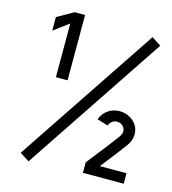

<svg xmlns="http://www.w3.org/2000/svg" viewBox="-131 -1008 1016 1132"><g transform="rotate(15 377.5 -441.5)"><path d="M183.6 -901.4H247.1V-502.9H175.8V-830.6L84 -762.2V-845.2ZM665 -877.9 722.2 -841.3 148.4 18.1 90.8 -18.6ZM475.6 0.5V-63.5Q586.9 -203.6 630.9 -264.6Q650.4 -293 636.7 -317.9Q623 -342.8 591.3 -342.8Q575.7 -342.8 562.5 -332.8Q549.3 -322.8 543.9 -306.6L477.5 -326.7Q489.3 -361.8 520.3 -384.3Q551.3 -406.7 591.3 -406.7Q626.5 -406.7 655 -390.4Q683.6 -374 698.2 -348.6Q712.9 -323.2 711.2 -290.3Q709.5 -257.3 687.5 -227.1Q653.8 -180.2 562 -63.5H724.6V0.5Z"/></g></svg>

Font: LilGrotesk
Style: Regular
Weight: 400
Designer: BSozoo
Foundry: BSozoo
Version: Version 1.004;PS 001.004;hotconv 1.0.70;makeotf.lib2.5.58329